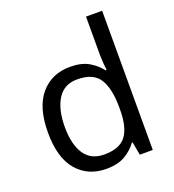

<svg xmlns="http://www.w3.org/2000/svg" viewBox="-139 -868 893 985"><g transform="rotate(-20 307.5 -375.0)"><path d="M275 10Q175 10 115 -59.5Q55 -129 55 -267Q55 -405 115.5 -475.5Q176 -546 276 -546Q338 -546 377.5 -523Q417 -500 442 -467H448Q446 -480 444 -505.5Q442 -531 442 -546V-760H530V0H459L446 -72H442Q418 -38 378 -14Q338 10 275 10ZM289 -63Q374 -63 408.5 -109.5Q443 -156 443 -250V-266Q443 -366 410 -419.5Q377 -473 288 -473Q217 -473 181.5 -416.5Q146 -360 146 -265Q146 -169 181.5 -116Q217 -63 289 -63Z"/></g></svg>

Font: BC Sans
Style: Regular
Weight: 400
Designer: Monotype Design Team
Province of B.C.
Foundry: Monotype Imaging Inc.
Version: Version 2.000;GOOG;noto-source:20170915:90ef993387c0